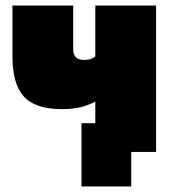

<svg xmlns="http://www.w3.org/2000/svg" viewBox="-20 -550 620 695"><path d="M275 125V-104H325V-182Q302 -170 273.5 -162.5Q245 -155 205 -155Q107 -155 66 -201Q25 -247 25 -346V-530H245V-371Q245 -352 255 -342.5Q265 -333 285 -333Q299 -333 309.5 -337Q320 -341 325 -346V-530H545V0H455V125Z"/></svg>

Font: Golos Text Black
Style: Regular
Weight: 900
Designer: A.Korolkova, Vitaly Kuzmin
Foundry: ParaType Ltd
Version: Version 2.004